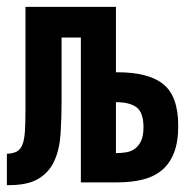

<svg xmlns="http://www.w3.org/2000/svg" viewBox="-24 -546 544 558"><path d="M494 -180Q494 -133 481.5 -101.5Q469 -70 446 -51Q423 -32 390.5 -24Q358 -16 317 -16H211V-437H155V-255Q155 -202 152 -156.5Q149 -111 133.5 -77.5Q118 -44 86 -25.5Q54 -7 -4 -8V-99Q15 -100 25.5 -106Q36 -112 41.5 -126.5Q47 -141 48.5 -165.5Q50 -190 50 -228V-526H313V-336H317Q408 -336 451 -301Q494 -266 494 -180ZM393 -176Q393 -219 373 -234Q353 -249 314 -249H313V-101Q329 -101 343.5 -103.5Q358 -106 369 -114.5Q380 -123 386.5 -137.5Q393 -152 393 -176Z"/></svg>

Font: D2Coding ligature
Style: Bold
Weight: 700
Monospace: yes
Designer: Yong-Rak Park; Jeong-Hwan Yoon; Sang-Min Lee;
Foundry: NHN Corporation
Version: Version 1.3.2; Build 20180524